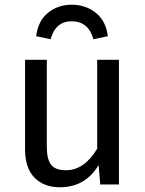

<svg xmlns="http://www.w3.org/2000/svg" viewBox="-20 -780 615 812"><path d="M233 12Q166 12 126 -28.5Q86 -69 86 -149V-527H178V-159Q178 -107 196 -83.5Q214 -60 259 -60Q336 -60 391 -151V-527H483V0H404L397 -82Q341 12 233 12ZM375 -614Q354 -690 283 -690Q215 -690 194 -614L133 -627Q141 -692 183 -726Q225 -760 283 -760Q342 -760 385 -726Q428 -692 436 -627Z"/></svg>

Font: Trujillo
Style: Regular
Weight: 400
Designer: Fira Sans original fonts by bBox Type GmbH, Carrois Corporate GbR, & Edenspiekermann AG / Changes by Cristiano Sobral
Foundry: Fira Sans original fonts by bBox Type GmbH, Carrois Corporate GbR, & Edenspiekermann AG / Changes by Cristiano Sobral
Version: Version 4.301;October 17, 2021;FontCreator 14.0.0.2814 64-bi